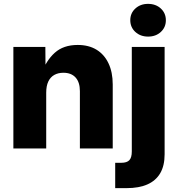

<svg xmlns="http://www.w3.org/2000/svg" viewBox="-20 -764 915 988"><path d="M217.8 -287.1V0H48.8V-522.5H213.4L214.4 -384.3H193.4Q216.8 -451.7 261.5 -492.2Q306.2 -532.7 379.9 -532.7Q436.5 -532.7 476.6 -508.3Q516.6 -483.9 538.3 -438.2Q560.1 -392.6 560.1 -329.1V0H391.1V-294.9Q391.1 -340.8 368.9 -365.2Q346.7 -389.6 306.2 -389.6Q279.3 -389.6 259.3 -378.4Q239.3 -367.2 228.5 -344.5Q217.8 -321.8 217.8 -287.1ZM658.2 -522.5H827.1V29.8Q827.1 88.4 804.7 127Q782.2 165.5 738.8 184.8Q695.3 204.1 631.3 204.1H572.8V73.7H604Q633.3 73.7 645.8 60.1Q658.2 46.4 658.2 15.6ZM742.2 -575.7Q702.6 -575.7 676.5 -599.6Q650.4 -623.5 650.4 -660.2Q650.4 -696.3 676.5 -720.2Q702.6 -744.1 741.7 -744.1Q781.7 -744.1 807.6 -720.2Q833.5 -696.3 833.5 -659.7Q833.5 -623.5 807.6 -599.6Q781.7 -575.7 742.2 -575.7Z"/></svg>

Font: Inter 28pt ExtraBold
Style: Regular
Weight: 800
Designer: Rasmus Andersson
Foundry: rsms
Version: Version 4.001;git-66647c0bb